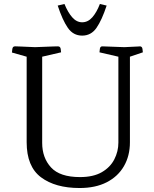

<svg xmlns="http://www.w3.org/2000/svg" viewBox="-20 -933 773 965"><path d="M271 -700Q283 -700 285 -687.5Q287 -675 287 -670L192 -648V-215Q192 -140 236.5 -91.5Q281 -43 382 -43Q449 -43 491.5 -67.5Q534 -92 554.5 -132Q575 -172 575 -216V-648L480 -670Q480 -675 482 -688Q484 -701 496 -700L605 -696Q641 -698 657.5 -698.5Q674 -699 678.5 -699.5Q683 -700 683 -700Q694 -700 696 -687.5Q698 -675 698 -670L633 -648V-218Q633 -150 603 -98Q573 -46 516.5 -17Q460 12 380 12Q258 12 186 -42Q114 -96 114 -218V-648L40 -669Q40 -674 42 -687Q44 -700 55 -700Q55 -700 60.5 -700Q66 -700 87.5 -699Q109 -698 156 -696Q226 -699 248.5 -699.5Q271 -700 271 -700ZM393 -821Q422 -821 444 -846Q466 -871 482 -913L516 -905Q492 -832 465 -793Q438 -754 393 -754Q348 -754 321 -793Q294 -832 270 -905L304 -913Q321 -871 343 -846Q365 -821 393 -821Z"/></svg>

Font: Mate SC
Style: Regular
Weight: 400
Designer: Eduardo Rodriguez Tunni
Foundry: Eduardo Rodriguez Tunni
Version: Version 1.003; ttfautohint (v1.8.4.7-5d5b);gftools[0.9.24]